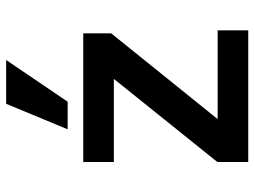

<svg xmlns="http://www.w3.org/2000/svg" viewBox="-124 -724 847 640"><g transform="rotate(-90 300.0 -403.5)"><path d="M80.5 -103 357.5 -448H80.5V-550H509.5V-457L223.5 -102H519.5V0H80.5ZM189.5 -602 274.5 -807H420.5L281.5 -602Z"/></g></svg>

Font: JuliaMono
Style: Bold
Weight: 700
Monospace: yes
Designer: cormullion
Foundry: corm
Version: Version 0.055; ttfautohint (v1.8.4)